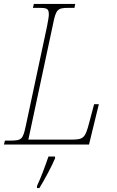

<svg xmlns="http://www.w3.org/2000/svg" viewBox="-36 -734 594 975"><path d="M-16 0H416L466 -205H442L417 -111C396 -30 387 -25 322 -25H108L233 -610C248 -686 256 -694 311 -694H342L346 -714H136L131 -694H163C203 -694 212 -690 212 -660C212 -649 208 -628 203 -601L95 -95C80 -25 74 -20 13 -20H-11ZM152 210V221H164C187 184 229 107 244 69L243 61H210C194 108 172 168 152 210Z"/></svg>

Font: Noto Serif SemiCondensed Thin
Style: Italic
Weight: 100
Width: 4
Italic angle: -12°
Designer: Monotype Design Team
Foundry: Monotype Imaging Inc.
Version: Version 2.013